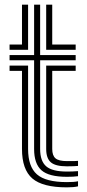

<svg xmlns="http://www.w3.org/2000/svg" viewBox="-20 -790 373 819"><path d="M265.5 -35.8Q188.5 -35.8 157 -63.6Q125.5 -91.5 125.5 -154.5V-532.8H20.8V-555H125.5V-770H151.2V-555H302.8V-532.8H151.2V-154.5Q151.2 -103 177 -80.6Q202.8 -58.2 265.5 -58.2Q277.2 -58.2 288.8 -58.6Q300.2 -59 312.8 -60V-38.5Q302.8 -37 291.4 -36.4Q280 -35.8 265.5 -35.8ZM265.5 9.2Q162 9.2 117.9 -28.8Q73.8 -66.8 73.8 -154.5V-487.8H20.8V-510.2H99.8V-154.5Q99.8 -79.5 137.4 -46.4Q175 -13.2 265.5 -13.2Q280.2 -13.2 291.9 -14Q303.5 -14.8 312.8 -16.8V4.8Q295 9.2 265.5 9.2ZM265.5 -80.5Q216.8 -80.5 196.9 -97.6Q177 -114.8 177 -154.5V-510.2H302.8V-487.8H202.8V-154.5Q202.8 -126.5 216.8 -114.6Q230.8 -102.8 265.5 -102.8Q286.2 -102.8 297.6 -103Q309 -103.2 312.8 -103.8V-82.2Q305.2 -81.5 294.2 -81Q283.2 -80.5 265.5 -80.5ZM20.8 -577.5V-600H73.8V-770H99.8V-577.5ZM177 -577.5V-770H202.8V-600H302.8V-577.5Z"/></svg>

Font: Big Shoulders Inline Display Thin ExtraBold
Style: Regular
Weight: 800
Version: Version 2.002